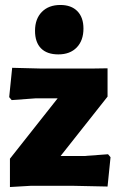

<svg xmlns="http://www.w3.org/2000/svg" viewBox="-20 -748 478 773"><path d="M223 -728Q267 -728 291.5 -703Q316 -678 316 -633Q316 -585 289 -557Q262 -529 215 -529Q169 -529 145 -553.5Q121 -578 121 -624Q121 -672 148.5 -700Q176 -728 223 -728ZM29 -475 148 -472H347L413 -473V-359L224 -120H320L415 -127L425 -115L413 3L271 0H105L20 5V-109L212 -352H122L27 -345L17 -357Z"/></svg>

Font: Alegreya Sans Black
Style: Regular
Weight: 900
Designer: Juan Pablo del Peral
Foundry: Huerta Tipografica
Version: Version 2.007